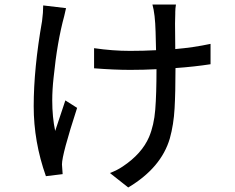

<svg xmlns="http://www.w3.org/2000/svg" viewBox="-20 -781 1040 849"><path d="M547 48 466 -16Q498 -28 523 -45Q607 -101 639 -175Q661 -227 666.5 -296Q672 -365 672 -475Q615 -472 556 -472Q485 -472 396 -479V-568Q478 -556 555 -556Q614 -556 670 -559L668 -640Q666 -719 654 -761H758Q755 -743 755 -727V-720Q754 -705 754 -677L755 -564Q836 -571 911 -587V-497Q840 -486 756 -480Q756 -374 752 -302Q748 -230 731 -169Q693 -39 547 48ZM183 -2Q129 -154 129 -311Q129 -478 166 -688Q171 -725 171 -757L272 -745L264 -710Q233 -597 217 -438Q211 -384 211 -337Q211 -263 224 -202L269 -337L321 -304Q254 -98 254 -54L257 -11Z"/></svg>

Font: LXGW 975 Gothic SC
Style: Regular
Weight: 400
Version: Version 2.01;February 25, 2021